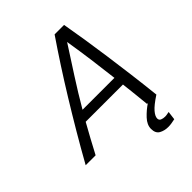

<svg xmlns="http://www.w3.org/2000/svg" viewBox="-280 -833 1162 1162"><g transform="rotate(-45 301.5 -251.5)"><path d="M479 190Q446 190 421 176Q396 162 396 124Q396 89 426.5 56.5Q457 24 493 0H486Q482 -47 476.5 -93Q471 -139 466 -186H147Q122 -141 96.5 -94.5Q71 -48 46 0H-39Q14 -95 68 -186.5Q122 -278 175.5 -365Q229 -452 282.5 -534.5Q336 -617 388 -693H469Q482 -620 494.5 -540.5Q507 -461 519 -375Q531 -289 543 -195.5Q555 -102 566 0Q511 36 489 61.5Q467 87 467 106Q467 121 480 126.5Q493 132 509 132Q519 132 528 130Q537 128 544 127L537 182Q523 185 508.5 187.5Q494 190 479 190ZM185 -251H458Q448 -337 436 -426Q424 -515 409 -607Q351 -517 294.5 -429.5Q238 -342 185 -251Z"/></g></svg>

Font: Ubuntu Sans
Style: Italic
Weight: 400
Italic angle: -13.5°
Designer: Dalton Maag Ltd
Foundry: Dalton Maag Ltd
Version: Version 1.006